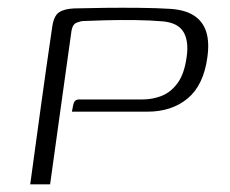

<svg xmlns="http://www.w3.org/2000/svg" viewBox="-20 -482 601 502"><path d="M59 0Q73 -103 87 -204.5Q101 -306 116 -408Q120 -440 134 -449.5Q148 -459 174 -460Q209 -461 255 -461.5Q301 -462 345.5 -461.5Q390 -461 422 -459Q462 -457 486 -442Q510 -427 519 -399.5Q528 -372 522 -331Q512 -259 470.5 -224.5Q429 -190 365 -190Q316 -190 267 -190Q218 -190 168 -190Q170 -201 171.5 -208Q173 -215 176.5 -218.5Q180 -222 188 -222Q202 -222 231 -222Q260 -222 293.5 -222Q327 -222 353 -222Q379 -222 403 -231.5Q427 -241 444.5 -265Q462 -289 468 -333Q474 -374 460 -398Q446 -422 407 -426Q374 -429 333.5 -429.5Q293 -430 256 -429Q219 -428 197 -427Q192 -427 181 -423Q170 -419 167 -402Q153 -302 139 -201.5Q125 -101 111 0Z"/></svg>

Font: Genos Light
Style: Italic
Weight: 300
Italic angle: -8°
Designer: Robert E. Leuschke
Foundry: Robert E. Leuschke
Version: Version 1.010